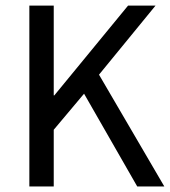

<svg xmlns="http://www.w3.org/2000/svg" viewBox="-20 -676 617 696"><path d="M86.4 0V-655.8H174.8V-330.1H176.8L444.3 -655.8H543.9L338.9 -405.3L575.7 0H477.5L284.7 -336.4L174.8 -205.6V0Z"/></svg>

Font: Varta Light Medium
Style: Regular
Weight: 500
Version: Version 1.004